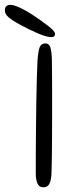

<svg xmlns="http://www.w3.org/2000/svg" viewBox="-94 -770 290 794"><path d="M84 4.5Q68 4.5 61 -11.5Q54 -27.5 54 -50.5Q54 -62 54 -91.5Q54 -121 54.2 -162.8Q54.5 -204.5 55 -252.5Q55.5 -300.5 56.2 -349.2Q57 -398 58.2 -442Q59.5 -486 61 -518.5Q64 -560.5 70.5 -575.5Q77 -590.5 94 -590.5Q109 -590.5 114.2 -574Q119.5 -557.5 120.5 -526.5Q121 -502.5 121.2 -464.8Q121.5 -427 121.5 -381.5Q121.5 -336 121.5 -289Q121.5 -242 121.2 -198.8Q121 -155.5 120.5 -122.2Q120 -89 119.5 -72Q119.5 -41.5 115.5 -25Q111.5 -8.5 104.2 -2Q97 4.5 84 4.5ZM118.5 -616.5Q98.5 -616.5 61.5 -632.5Q24.5 -648.5 -12 -668.5Q-43.5 -685.5 -58.8 -698.8Q-74 -712 -74 -727Q-74 -738.5 -67.8 -744.2Q-61.5 -750 -51.5 -750Q-37 -750 -11.2 -738Q14.5 -726 39.5 -709.5Q81 -682 107.2 -661.2Q133.5 -640.5 133.5 -630.5Q133.5 -623 129.8 -619.8Q126 -616.5 118.5 -616.5Z"/></svg>

Font: Gluten ExtraLight
Style: Regular
Weight: 250
Designer: Tyler Finck
Foundry: Etcetera Type Company
Version: Version 1.300